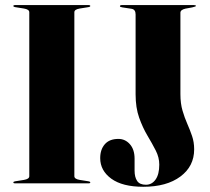

<svg xmlns="http://www.w3.org/2000/svg" viewBox="-20 -720 826 754"><path d="M272 -28Q272 -17 293 -13.5L327.5 -8Q334.5 -7 334.5 -3.5Q334.5 0 329 0H38Q32.5 0 32.5 -3.5Q32.5 -7 39.5 -8L74 -13.5Q95 -17 95 -28V-672Q95 -683 74 -686.5L39.5 -692Q32.5 -693 32.5 -696.5Q32.5 -700 38 -700H329Q334.5 -700 334.5 -696.5Q334.5 -693 327.5 -692L293 -686.5Q272 -683 272 -672ZM742.5 -133.5Q742.5 -67 688.5 -26.8Q634.5 13.5 542.5 13.5Q461 13.5 417.2 -18.2Q373.5 -50 373.5 -99Q373.5 -133 391.8 -153.8Q410 -174.5 445 -174.5Q471.5 -174.5 490 -153.8Q508.5 -133 508.5 -97V-50Q508.5 -24.5 518.5 -9.5Q528.5 5.5 553 5.5Q576.5 5.5 591 -15Q605.5 -35.5 605.5 -73.5Q605.5 -102 591.5 -129.2Q577.5 -156.5 559 -187.5Q540.5 -218.5 526.5 -257.8Q512.5 -297 512.5 -349.5V-663.5Q512.5 -683 496.5 -685.5L460.5 -691Q451 -692.5 451 -695.5Q451 -700 458 -700H742Q749.5 -700 749.5 -696.5Q749.5 -694.5 735 -691L708 -686Q688.5 -681.5 688.5 -670V-350.5Q688.5 -313.5 696.8 -285.5Q705 -257.5 715.5 -233.8Q726 -210 734.2 -186Q742.5 -162 742.5 -133.5Z"/></svg>

Font: Fraunces 144pt
Style: Bold
Weight: 700
Version: Version 1.000;[b76b70a41]